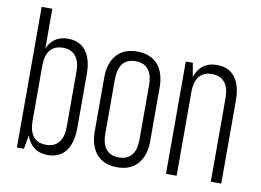

<svg xmlns="http://www.w3.org/2000/svg" viewBox="-76 -816 1280 941"><g transform="rotate(10 563.5 -345.0)"><path d="M59 0H94L106 -69C122 -21 157 10 214 10C297 10 334 -54 334 -145V-415C334 -506 297 -569 214 -569C162 -569 129 -543 112 -502V-700H59ZM197 -521C256 -521 282 -479 282 -418V-142C282 -80 256 -38 197 -38C137 -38 112 -80 112 -142V-418C112 -479 137 -521 197 -521Z M559 -566C465 -566 421 -503 421 -411V-145C421 -54 465 10 559 10C653 10 697 -54 697 -145V-411C697 -503 653 -566 559 -566ZM644 -142C644 -80 619 -39 559 -39C499 -39 474 -80 474 -142V-414C474 -476 499 -518 559 -518C619 -518 644 -476 644 -414Z M801 -559V0H854V-418C854 -479 879 -521 939 -521C998 -521 1024 -479 1024 -418V0H1076V-414C1076 -506 1039 -569 956 -569C899 -569 864 -539 848 -490L836 -559Z"/></g></svg>

Font: Modon Arabic
Style: Regular
Weight: 400
Designer: Ahmedzaza
Foundry: Ahmedzaza
Version: Version 2.010